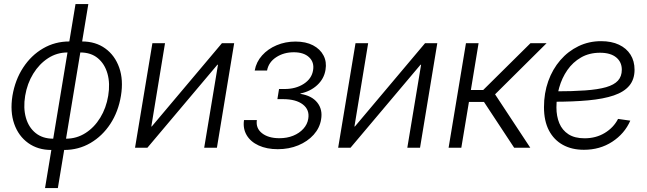

<svg xmlns="http://www.w3.org/2000/svg" viewBox="-20 -748 3273 972"><path d="M239.7 11.2Q171.9 11.2 122.8 -23.9Q73.7 -59.1 52 -120.8Q30.3 -182.6 43 -263.2Q56.6 -343.8 97.2 -405.8Q137.7 -467.8 198 -502.9Q258.3 -538.1 331.1 -538.1H395.5Q463.9 -538.1 512.7 -502.9Q561.5 -467.8 583.5 -405.8Q605.5 -343.8 592.3 -263.2Q579.1 -182.6 538.6 -120.8Q498 -59.1 437.7 -23.9Q377.4 11.2 304.7 11.2ZM249.5 -45.9H314Q368.2 -45.9 412.8 -74.5Q457.5 -103 487.5 -152.1Q517.6 -201.2 527.8 -263.2Q538.1 -325.2 524.2 -374.8Q510.3 -424.3 475.3 -453.4Q440.4 -482.4 386.7 -482.4H321.8Q268.1 -482.4 223.4 -453.4Q178.7 -424.3 148.2 -374.8Q117.7 -325.2 107.4 -263.2Q97.2 -201.2 111.1 -152.1Q125 -103 160.4 -74.5Q195.8 -45.9 249.5 -45.9ZM208 204.1 362.3 -727.5H427.2L272.9 204.1Z M1078.1 0H1013.7L1083.5 -420.4H1080.6L726.1 0H663.6L751.5 -529.3H815.4L746.1 -107.9H748.5L1103.5 -529.3H1165.5Z M1386.2 7.3Q1330.6 7.3 1289.6 -11.5Q1248.5 -30.3 1228.8 -63.7Q1209 -97.2 1215.3 -140.1H1280.3Q1274.4 -98.6 1306.6 -73.5Q1338.9 -48.3 1394.5 -48.3Q1433.1 -48.3 1464.4 -61Q1495.6 -73.7 1515.9 -96.2Q1536.1 -118.7 1540.5 -146.5Q1548.3 -191.9 1513.4 -219Q1478.5 -246.1 1412.6 -246.1H1384.3L1392.6 -297.4H1420.4Q1477.5 -297.4 1517.8 -323.5Q1558.1 -349.6 1564.9 -392.1Q1571.8 -432.6 1544.9 -458Q1518.1 -483.4 1467.3 -483.4Q1416.5 -483.4 1378.2 -458.3Q1339.8 -433.1 1332 -391.1H1269.5Q1277.3 -434.6 1306.9 -467.5Q1336.4 -500.5 1380.6 -519Q1424.8 -537.6 1476.1 -537.6Q1528.3 -537.6 1564.7 -518.6Q1601.1 -499.5 1617.9 -467Q1634.8 -434.6 1627.9 -394.5Q1620.6 -349.1 1585.9 -317.1Q1551.3 -285.2 1501.5 -274.9L1500.5 -272.9Q1558.6 -263.7 1586.4 -228.5Q1614.3 -193.4 1605.5 -143.1Q1598.6 -100.1 1567.9 -65.9Q1537.1 -31.7 1490 -12.2Q1442.9 7.3 1386.2 7.3Z M2106.4 0H2042L2111.8 -420.4H2108.9L1754.4 0H1691.9L1779.8 -529.3H1843.8L1774.4 -107.9H1776.9L2131.8 -529.3H2193.8Z M2251 0 2338.9 -529.3H2402.8L2363.8 -292.5H2426.3L2665.5 -529.3H2747.1L2486.3 -270.5L2664.6 0H2583L2430.2 -231.9H2354L2315.4 0Z M2936 10.3Q2875 10.3 2829.6 -14.6Q2784.2 -39.6 2759 -87.6Q2733.9 -135.7 2733.9 -205.6Q2733.9 -276.4 2755.6 -337.2Q2777.3 -397.9 2816.7 -443.4Q2856 -488.8 2908.7 -514.2Q2961.4 -539.6 3022.9 -539.6Q3075.7 -539.6 3113.5 -521.7Q3151.4 -503.9 3171.9 -471.4Q3192.4 -439 3192.4 -395Q3192.4 -346.2 3166 -314.5Q3139.6 -282.7 3087.4 -264.9Q3035.2 -247.1 2958.3 -240Q2881.3 -232.9 2780.3 -232.9L2788.1 -285.6Q2878.4 -285.6 2942.9 -290.3Q3007.3 -294.9 3048.1 -306.6Q3088.9 -318.4 3108.4 -339.8Q3127.9 -361.3 3127.9 -395Q3127.9 -434.1 3099.4 -457.5Q3070.8 -481 3017.6 -481Q2962.9 -481 2921.4 -457Q2879.9 -433.1 2852.3 -393.3Q2824.7 -353.5 2810.8 -304.2Q2796.9 -254.9 2796.9 -204.1Q2796.9 -159.7 2811.5 -124.3Q2826.2 -88.9 2857.7 -68.4Q2889.2 -47.9 2939.5 -47.9Q2997.1 -47.9 3041.7 -75Q3086.4 -102.1 3108.9 -146L3170.9 -137.2Q3142.1 -71.3 3079.6 -30.5Q3017.1 10.3 2936 10.3Z"/></svg>

Font: Inter 24pt Light
Style: Italic
Weight: 300
Italic angle: -9.3988°
Designer: Rasmus Andersson
Foundry: rsms
Version: Version 4.001;git-66647c0bb